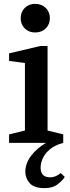

<svg xmlns="http://www.w3.org/2000/svg" viewBox="-20 -739 364 993"><path d="M211 234Q156 234 133.5 208Q111 182 111 150Q111 106 141 66.5Q171 27 218 0H307Q265 11 239 32.5Q213 54 201.5 79.5Q190 105 190 128Q190 153 202.5 165.5Q215 178 238 178Q255 178 269.5 171.5Q284 165 294 156L315 176Q305 193 279 213.5Q253 234 211 234ZM27 0V-44L109 -64V-413L27 -424V-463L188 -501H226V-64L307 -44V0ZM162 -571Q129 -571 108 -592Q87 -613 87 -645Q87 -677 108 -698Q129 -719 162 -719Q195 -719 216.5 -698Q238 -677 238 -645Q238 -613 216.5 -592Q195 -571 162 -571Z"/></svg>

Font: Manuale SemiBold
Style: Regular
Weight: 600
Version: Version 1.002